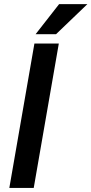

<svg xmlns="http://www.w3.org/2000/svg" viewBox="-20 -925 450 945"><path d="M146 0H25.9L149.4 -710.9H269.5ZM271 -904.8H410.2L255.9 -756.8H155.3Z"/></svg>

Font: RobotoDraft Medium
Style: Italic
Weight: 500
Italic angle: -12°
Version: Version 2.001152; 2014